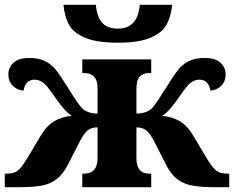

<svg xmlns="http://www.w3.org/2000/svg" viewBox="-24 -785 981 805"><path d="M-4 -57H4Q33 -57 49.5 -69Q66 -81 90 -121L146 -215Q171 -258 203.5 -277Q236 -296 277 -299Q259 -311 241.5 -331.5Q224 -352 199 -388Q175 -424 158 -437.5Q141 -451 121 -451Q101 -451 89.5 -438.5Q78 -426 75 -405Q48 -407 29.5 -425.5Q11 -444 11 -473Q11 -502 32.5 -522Q54 -542 99 -542Q138 -542 164.5 -529Q191 -516 209.5 -493Q228 -470 254 -428Q275 -394 292 -368.5Q309 -343 319 -332Q342 -309 385 -309V-413Q385 -450 369.5 -464.5Q354 -479 328 -479H321V-536H610V-479H602Q577 -479 562.5 -464.5Q548 -450 548 -413V-309Q591 -309 614 -332Q624 -343 641 -368.5Q658 -394 679 -428Q705 -470 723.5 -493Q742 -516 768.5 -529Q795 -542 834 -542Q879 -542 900.5 -522Q922 -502 922 -473Q922 -444 903.5 -425.5Q885 -407 858 -405Q855 -426 843.5 -438.5Q832 -451 812 -451Q792 -451 775 -437.5Q758 -424 734 -388Q709 -352 691.5 -331.5Q674 -311 656 -299Q697 -296 729.5 -277Q762 -258 787 -215L843 -121Q867 -81 883.5 -69Q900 -57 929 -57H937V0H884Q821 0 784 -6.5Q747 -13 719.5 -33.5Q692 -54 671 -97L623 -191Q604 -228 588 -239.5Q572 -251 548 -251V-122Q548 -57 602 -57H610V0H321V-57H328Q385 -57 385 -122V-251Q361 -251 345 -239.5Q329 -228 310 -191L262 -97Q240 -54 213 -33.5Q186 -13 149 -6.5Q112 0 49 0H-4ZM242 -765H378Q382 -715 404 -690Q426 -665 470 -665Q554 -665 562 -765H698Q693 -716 674.5 -682Q656 -648 607.5 -627Q559 -606 471 -606Q381 -606 332 -627Q283 -648 265 -681.5Q247 -715 242 -765Z"/></svg>

Font: Noto Serif ExtraBold
Style: Regular
Weight: 800
Designer: Monotype Design Team
Foundry: Monotype Imaging Inc.
Version: Version 1.001